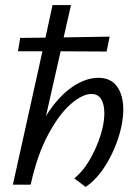

<svg xmlns="http://www.w3.org/2000/svg" viewBox="-20 -731 543 760"><path d="M468 -297Q468 -266 460 -228Q444 -156 406 -90Q368 -24 319 9L274 -25Q313 -56 343.5 -113.5Q374 -171 387 -229Q393 -258 393 -283Q393 -318 380.5 -338.5Q368 -359 342 -359Q306 -359 260 -319Q214 -279 171 -199Q128 -119 103 -7L101 0H31L148 -528H51L60 -581L160 -582L188 -711H261L232 -583L414 -586L402 -527L220 -528L162 -272Q209 -347 263.5 -385Q318 -423 369 -423Q419 -423 443.5 -388.5Q468 -354 468 -297Z"/></svg>

Font: Ysabeau Medium
Style: Italic
Weight: 500
Italic angle: -12°
Designer: Christian Thalmann (Catharsis Fonts)
Version: Version 0.003